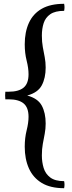

<svg xmlns="http://www.w3.org/2000/svg" viewBox="-20 -822 378 1009"><path d="M317 167Q245 167 199.5 139.5Q154 112 132 63Q110 14 110 -51Q110 -97 120 -137Q130 -177 130 -208Q130 -257 104 -278.5Q78 -300 26 -300H8Q7 -308 7 -320.5Q7 -333 8 -340H26Q78 -340 104 -361.5Q130 -383 130 -432Q130 -464 120 -503.5Q110 -543 110 -589Q110 -654 132 -702Q154 -750 199.5 -776Q245 -802 317 -802Q321 -784 317 -765Q270 -765 244.5 -747.5Q219 -730 209.5 -700.5Q200 -671 200 -635Q200 -602 205 -574.5Q210 -547 215 -521.5Q220 -496 220 -467Q220 -412 199.5 -373.5Q179 -335 123 -320Q179 -305 199.5 -267Q220 -229 220 -173Q220 -145 215 -119Q210 -93 205 -66Q200 -39 200 -5Q200 30 209.5 61Q219 92 244.5 111Q270 130 317 130Q321 148 317 167Z"/></svg>

Font: Poltawski Nowy
Style: Regular
Weight: 400
Designer: Adam Pótawski, Mateusz Machalski, Borys Kosmynka, Ania Wieluska
Foundry: Capitalics.wtf
Version: Version 1.001;gftools[0.9.25]